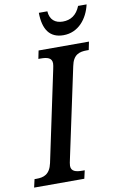

<svg xmlns="http://www.w3.org/2000/svg" viewBox="-118 -966 642 1021"><g transform="rotate(-10 203.0 -455.5)"><path d="M276 -771C357 -771 408 -836 425 -911H379C360 -863 327 -843 285 -843C244 -843 216 -865 213 -911H167C168 -822 201 -771 276 -771ZM-19 0H252L262 -44H251C215 -44 189 -50 189 -81C189 -89 192 -104 195 -117L298 -600C310 -661 344 -670 383 -670H394L403 -714H131L122 -670H133C169 -670 195 -664 195 -633C195 -626 193 -615 190 -601L87 -114C74 -53 39 -44 2 -44H-9Z"/></g></svg>

Font: Noto Serif Condensed Medium
Style: Italic
Weight: 500
Width: 3
Italic angle: -12°
Designer: Monotype Design Team
Foundry: Monotype Imaging Inc.
Version: Version 2.013